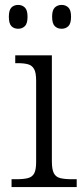

<svg xmlns="http://www.w3.org/2000/svg" viewBox="-20 -761 342 781"><path d="M27 0V-32H47Q76 -32 93.5 -36.5Q111 -41 119 -55.5Q127 -70 127 -102V-433Q127 -466 118.5 -480.5Q110 -495 94 -499.5Q78 -504 52 -504H42V-536H191V-105Q191 -72 199 -56.5Q207 -41 225 -36.5Q243 -32 272 -32H292V0ZM231 -644Q214 -644 203 -654.5Q192 -665 192 -693Q192 -720 203 -730.5Q214 -741 231 -741Q247 -741 258 -730.5Q269 -720 269 -693Q269 -665 258 -654.5Q247 -644 231 -644ZM54 -644Q37 -644 26.5 -654.5Q16 -665 16 -693Q16 -720 26.5 -730.5Q37 -741 54 -741Q70 -741 81 -730.5Q92 -720 92 -693Q92 -665 81 -654.5Q70 -644 54 -644Z"/></svg>

Font: Noto Serif Kannada Light
Style: Regular
Weight: 300
Version: Version 2.003